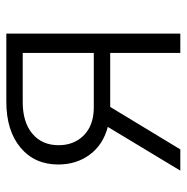

<svg xmlns="http://www.w3.org/2000/svg" viewBox="-12 -556 568 583"><g transform="rotate(-90 271.5 -264.0)"><path d="M461.4 -528.3V0H402.8V-212.9H238.8L109.9 0H45.4L178.2 -220.2Q124 -234.4 94 -274.9Q64 -315.4 64 -370.6Q64 -442.4 115.5 -485.4Q167 -528.3 254.9 -528.3ZM122.6 -369.6Q122.6 -323.2 152.1 -293.5Q181.6 -263.7 234.4 -262.7H402.8V-478.5H253.4Q192.4 -478.5 157.5 -449.2Q122.6 -419.9 122.6 -369.6Z"/></g></svg>

Font: RobotoInd Light
Style: Regular
Weight: 300
Designer: Google
Version: Version 2.001151; 2014